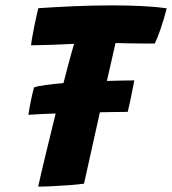

<svg xmlns="http://www.w3.org/2000/svg" viewBox="-20 -687 640 714"><path d="M95.5 -518.5Q96.5 -529.5 100 -549.5Q103.5 -569.5 108 -592Q112.5 -614.5 116.8 -632.2Q121 -650 122.5 -656.5Q180 -660.5 252.5 -663.8Q325 -667 398.5 -667Q454 -667 506 -664.5Q558 -662 600 -656Q589.5 -614.5 577 -578.8Q564.5 -543 555.5 -525Q543 -525 516 -525.2Q489 -525.5 459.8 -525.8Q430.5 -526 409.5 -527Q405 -508 396.8 -470.5Q388.5 -433 377.5 -386Q410 -387 436.8 -387.5Q463.5 -388 479.5 -388Q478 -380 474.2 -360.8Q470.5 -341.5 465.5 -317.2Q460.5 -293 455 -271Q438 -271 411 -270.5Q384 -270 351.5 -269.5Q337.5 -206.5 324.5 -148.2Q311.5 -90 302.8 -50.5Q294 -11 292.5 -4Q271.5 -1 238.8 1.5Q206 4 173.8 5.5Q141.5 7 122 7Q132 -38.5 149.8 -112.5Q167.5 -186.5 187 -265Q158.5 -264 132.5 -262.8Q106.5 -261.5 85.5 -260Q89.5 -286 95 -313Q100.5 -340 106.5 -362Q121 -367 150.2 -371Q179.5 -375 216 -378Q225.5 -414.5 233.5 -445Q239.5 -468 245.2 -488Q251 -508 255.5 -524Q220 -522 176 -520.5Q132 -519 95.5 -518.5Z"/></svg>

Font: Grandstander
Style: Bold Italic
Weight: 700
Italic angle: -15°
Designer: Tyler Finck
Foundry: Etcetera Type Co
Version: Version 1.200; ttfautohint (v1.8.3)